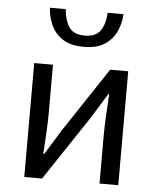

<svg xmlns="http://www.w3.org/2000/svg" viewBox="-52 -771 669 816"><g transform="rotate(5 282.5 -363.0)"><path d="M82 0V-486H162V-284Q162 -245 159.5 -198.5Q157 -152 154 -105H158Q172 -128 190.5 -157.5Q209 -187 222 -209L406 -486H483V0H403V-202Q403 -241 405.5 -288Q408 -335 411 -382H407Q394 -360 375 -330Q356 -300 343 -278L158 0ZM285 -573Q229 -573 195.5 -595Q162 -617 146 -652Q130 -687 128 -726H196Q198 -683 217 -652Q236 -621 285 -621Q335 -621 354 -652Q373 -683 374 -726H442Q440 -687 424 -652Q408 -617 374.5 -595Q341 -573 285 -573Z"/></g></svg>

Font: .
Style: 
Weight: 400
Designer: Paul D. Hunt, Dalton Maag
Foundry: Dalton Maag Ltd
Version: Version 1.200